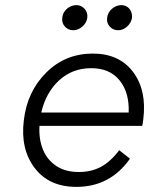

<svg xmlns="http://www.w3.org/2000/svg" viewBox="-20 -719 589 749"><path d="M266 -601Q246 -601 233 -615.5Q220 -630 223 -650Q224 -663 232 -674.5Q240 -686 252.5 -692.5Q265 -699 278 -699Q297 -699 310 -684.5Q323 -670 320.5 -650Q318 -630 301.5 -615.5Q285 -601 266 -601ZM441 -601Q421 -601 408 -615.5Q395 -630 398 -650Q399 -660 404 -669Q409 -678 416.5 -684.5Q424 -691 433.5 -695Q443 -699 453 -699Q466 -699 476 -692.5Q486 -686 491 -674.5Q496 -663 495 -650Q492 -630 476 -615.5Q460 -601 441 -601ZM539 -254Q537 -237 535 -228H134Q131 -175 148 -134.5Q165 -94 200.5 -71Q236 -48 287 -48Q336 -48 373.5 -68Q411 -88 445 -133L487 -100Q410 10 278 10Q171 10 115 -64Q59 -138 73 -250Q86 -362 160.5 -436Q235 -510 342 -510Q445 -510 499 -438.5Q553 -367 539 -254ZM336 -453Q262 -453 210.5 -405.5Q159 -358 141 -280H482Q485 -358 446.5 -405.5Q408 -453 336 -453Z"/></svg>

Font: Orkney Light
Style: LightItalic
Weight: 300
Designer: Samuel Oakes and Alfredo Marco Pradil
Foundry: Alfredo Marco Pradil
Version: 1.0; ttfautohint (v1.5)